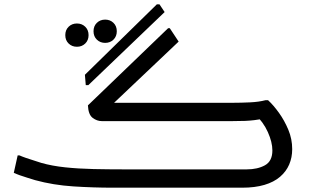

<svg xmlns="http://www.w3.org/2000/svg" viewBox="-20 -871 1436 891"><path d="M482 -368 466 -394H1060Q1099 -394 1140.5 -396Q1182 -398 1212 -406H1224Q1249 -383 1274.5 -347.5Q1300 -312 1318 -269Q1336 -226 1336 -179Q1336 -140 1322 -107.5Q1308 -75 1279.5 -50.5Q1251 -26 1207 -13Q1163 0 1104 0H504Q413 0 320 -6Q227 -12 143 -35Q124 -41 106 -46.5Q88 -52 72.5 -57.5Q57 -63 44 -69L62 -150H70Q81 -145 101 -138Q121 -131 141 -125Q161 -119 172 -115Q221 -101 282.5 -94.5Q344 -88 413.5 -86.5Q483 -85 552 -85H1125Q1175 -85 1209.5 -104Q1244 -123 1244 -173Q1244 -211 1223 -258Q1202 -305 1162 -342L1211 -322Q1181 -316 1160.5 -313.5Q1140 -311 1118 -310Q1096 -309 1060 -309H452Q430 -309 410 -324Q390 -339 388 -382L760 -740H768L809 -678ZM374 -524 708 -851H720L744 -815L390 -476H378ZM468 -672Q445 -672 429.5 -687Q414 -702 414 -726Q414 -750 429.5 -765Q445 -780 468 -780Q491 -780 506.5 -765Q522 -750 522 -726Q522 -702 506.5 -687Q491 -672 468 -672ZM337 -654Q314 -654 298.5 -669Q283 -684 283 -708Q283 -732 298.5 -747Q314 -762 337 -762Q360 -762 375.5 -747Q391 -732 391 -708Q391 -684 375.5 -669Q360 -654 337 -654Z"/></svg>

Font: Kufam
Style: Regular
Weight: 400
Designer: Wael Morcos, Artur Schmal
Foundry: Original Type
Version: Version 1.301; ttfautohint (v1.8.3)